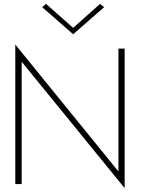

<svg xmlns="http://www.w3.org/2000/svg" viewBox="-20 -951 737 992"><path d="M358 -807 218 -931 198 -914 358 -774 518 -914 497 -931ZM592 -700V-65L59 -721V0H92V-632L624 21V-700Z"/></svg>

Font: Jost ExtraLight
Style: Regular
Weight: 250
Version: Version 3.710